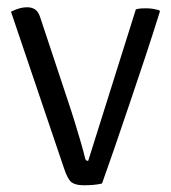

<svg xmlns="http://www.w3.org/2000/svg" viewBox="-20 -518 482 542"><path d="M363.5 -491.5Q372 -494 379.2 -494.2Q386.5 -494.5 393 -494.5Q403.5 -494.5 412.2 -493Q421 -491.5 429.5 -489L431.5 -486Q413 -426.5 390.5 -358.5Q368 -290.5 345.2 -223.5Q322.5 -156.5 302.5 -98.2Q282.5 -40 268 0Q256 3 242.5 4Q229 5 216.5 5Q193.5 5 182.2 -3.2Q171 -11.5 160.5 -43.5L11 -485Q26.5 -492.5 36.8 -495Q47 -497.5 56.5 -497.5Q70 -497.5 79.2 -491.2Q88.5 -485 93.5 -469L172.5 -231Q182 -203 191.5 -172Q201 -141 208.8 -114.2Q216.5 -87.5 220 -72Q221.5 -67 223 -65.5Q224.5 -64 229 -64Z"/></svg>

Font: Signika Light Light
Style: Regular
Weight: 300
Version: Version 2.001